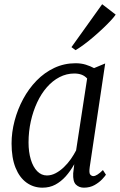

<svg xmlns="http://www.w3.org/2000/svg" viewBox="-20 -858 555 888"><path d="M395 -85.5Q391 -57.5 397.5 -50.5Q404 -43.5 411.5 -43.5Q420 -43.5 431.2 -50.8Q442.5 -58 456 -71.5L470 -50Q466 -43.5 452.5 -29Q439 -14.5 417.5 -2.2Q396 10 368 10Q346 10 331.2 -4.2Q316.5 -18.5 318.5 -56.5L323.5 -98.5Q305.5 -66.5 283.8 -42.2Q262 -18 235.8 -4Q209.5 10 176.5 10Q135 10 102.5 -13.5Q70 -37 51.8 -82.5Q33.5 -128 33.5 -194.5Q33.5 -246.5 47.5 -299.5Q61.5 -352.5 87.2 -400.2Q113 -448 149.2 -485.2Q185.5 -522.5 231.2 -544Q277 -565.5 329.5 -565.5Q355.5 -565.5 377 -558.8Q398.5 -552 415 -543L466.5 -564.5ZM383 -495Q372 -507 357.5 -512.5Q343 -518 323.5 -518Q287.5 -518 255.2 -501.2Q223 -484.5 196.8 -454.5Q170.5 -424.5 151.8 -384.2Q133 -344 122.5 -296.8Q112 -249.5 112 -199Q112 -155 122.5 -120.2Q133 -85.5 152.2 -66Q171.5 -46.5 197 -46.5Q217.5 -46.5 237.5 -57Q257.5 -67.5 275.5 -84.8Q293.5 -102 307.8 -122.5Q322 -143 332 -162.5ZM310.5 -640 452.5 -838.5 515 -790.5Q509 -781 493.8 -764.5Q478.5 -748 457.8 -728.2Q437 -708.5 413.8 -688.5Q390.5 -668.5 368.5 -652.2Q346.5 -636 329.5 -626Z"/></svg>

Font: Merriweather 24pt SemiCondensed Light
Style: Italic
Weight: 300
Width: 4
Italic angle: -7.8°
Designer: Eben Sorkin
Foundry: Eben Sorkin
Version: Version 2.101